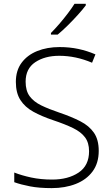

<svg xmlns="http://www.w3.org/2000/svg" viewBox="-20 -969 585 999"><path d="M493.7 -184.1Q493.7 -120.1 461.7 -76.9Q429.7 -33.7 374.3 -12Q318.8 9.8 249 9.8Q183.6 9.8 136.5 0.7Q89.4 -8.3 54.2 -21V-71.3Q92.3 -56.2 142.3 -45.4Q192.4 -34.7 251.5 -34.7Q334.5 -34.7 388.9 -71Q443.4 -107.4 443.4 -182.1Q443.4 -226.1 422.6 -254.2Q401.9 -282.2 360.4 -302.5Q318.8 -322.8 255.9 -343.8Q196.8 -363.8 153.3 -387.7Q109.9 -411.6 86.2 -448.5Q62.5 -485.4 62.5 -543Q62.5 -602.1 92.3 -642.3Q122.1 -682.6 173.6 -703.4Q225.1 -724.1 290 -724.1Q341.3 -724.1 387.5 -714.4Q433.6 -704.6 476.6 -686L459 -642.6Q374.5 -678.7 288.1 -678.7Q213.4 -678.7 163.3 -645.3Q113.3 -611.8 113.3 -543.9Q113.3 -496.6 134.5 -468Q155.8 -439.5 195.1 -420.4Q234.4 -401.4 288.1 -383.3Q351.6 -361.8 397.7 -338.1Q443.8 -314.5 468.8 -278.3Q493.7 -242.2 493.7 -184.1ZM426.3 -949.2V-940.9Q410.6 -919.9 385.7 -892.3Q360.8 -864.7 333 -837.2Q305.2 -809.6 280.3 -789.1H245.1V-797.4Q264.6 -816.9 288.1 -844Q311.5 -871.1 332.8 -899.2Q354 -927.2 367.7 -949.2Z"/></svg>

Font: Open Sans Light
Style: Regular
Weight: 300
Designer: Monotype Design Team
Foundry: Monotype Imaging Inc.
Version: Version 3.000; ttfautohint (v1.8.4)